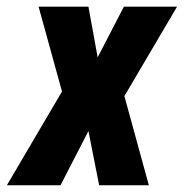

<svg xmlns="http://www.w3.org/2000/svg" viewBox="-56 -548 543 568"><path d="M205.6 -528.3 232.9 -378.4 310.5 -528.3H467.8L312 -263.7L384.3 0H237.3L205.6 -160.2L123 0H-35.6L127.4 -277.3L58.1 -528.3Z"/></svg>

Font: Roboto Condensed ExtraBold
Style: Italic
Weight: 800
Italic angle: -12°
Designer: Christian Robertson
Foundry: Google
Version: Version 3.008; 2023